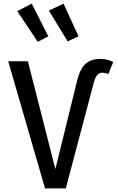

<svg xmlns="http://www.w3.org/2000/svg" viewBox="-20 -1047 655 1067"><path d="M582.1 -635.9Q563.1 -643.1 550.3 -643.1Q531.8 -643.1 520.8 -630.8Q509.7 -618.5 502.1 -590.8L345.6 0H230.3L25.6 -706.7H134.9L287.7 -107.2L409.7 -603.1Q425.1 -664.6 455.4 -692.1Q485.6 -719.5 536.9 -719.5Q576.4 -719.5 609.2 -702.6ZM156.4 -1026.7 248.7 -845.1 189.7 -814.9 75.9 -985.1ZM333.3 -1026.7 416.4 -845.1 355.9 -816.9 251.8 -988.2Z"/></svg>

Font: Fira Code Fixed Retina
Style: Regular
Weight: 450
Monospace: yes
Designer: Carrois Corporate, Edenspiekermann AG, Nikita Prokopov
Foundry: Carrois Corporate, Edenspiekermann AG, Nikita Prokopov
Version: Version 5.002